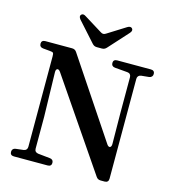

<svg xmlns="http://www.w3.org/2000/svg" viewBox="-137 -1080 1089 1205"><g transform="rotate(15 407.0 -477.5)"><path d="M39 -16C39 -1 48 7 64 7H283C299 7 308 -1 308 -16C308 -31 299 -40 284 -41L207 -49C192 -51 183 -60 183 -75V-282L176 -570C175 -595 192 -601 206 -580L599 -4C606 7 616 12 629 12H655C671 12 680 3 680 -13V-662C680 -677 689 -687 704 -689L754 -694C769 -696 778 -705 778 -720C778 -735 769 -743 753 -743H534C518 -743 509 -735 509 -720C509 -705 518 -696 533 -695L615 -688C630 -687 639 -677 639 -662V-430L641 -228C641 -203 624 -198 611 -218L271 -727C264 -738 254 -743 241 -743H67C51 -743 42 -735 42 -720C42 -705 51 -696 66 -695L110 -691C123 -690 129 -688 132 -685C135 -681 136 -674 136 -662V-75C136 -60 128 -50 113 -48L62 -42C47 -40 39 -31 39 -16ZM245 -931 359 -804C367 -795 376 -790 389 -790H422C435 -790 444 -795 452 -804L567 -931C577 -942 579 -953 572 -961C565 -969 554 -969 541 -961L423 -887C411 -879 401 -879 389 -887L271 -960C259 -968 249 -969 241 -961C234 -954 235 -943 245 -931Z"/></g></svg>

Font: 寒蝉锦书宋Pro Soft
Style: Regular
Weight: 700
Designer: 寒蝉锦书宋{Warren} 思源宋体{Ryoko NISHIZUKA 西塚涼子 (kana & ideographs); Frank Grießhammer (Latin, Greek & Cyrillic); Wenlong ZHANG 
Foundry: Adobe & ChillType
Version: Version 2.000;Glyphs 3.1.1 (3135)